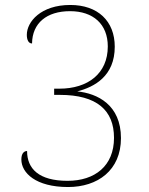

<svg xmlns="http://www.w3.org/2000/svg" viewBox="-20 -744 599 773"><path d="M254 9C373 9 467 -58 467 -188C467 -322 372 -368 291 -376C361 -394 442 -438 442 -556C442 -659 374 -724 263 -724C144 -724 88 -656 88 -604C88 -583 95 -569 109 -569C110 -651 168 -699 262 -699C355 -699 414 -647 414 -557C414 -448 334 -387 219 -387H198V-362H221C370 -362 439 -300 439 -189C439 -76 362 -16 252 -16C136 -16 89 -65 89 -136C78 -136 66 -128 66 -102C66 -48 124 9 254 9Z"/></svg>

Font: Noto Serif Sinhala Thin
Style: Regular
Weight: 100
Designer: Jelle Bosma - Monotype Design Team
Foundry: Monotype Imaging Inc.
Version: Version 2.007